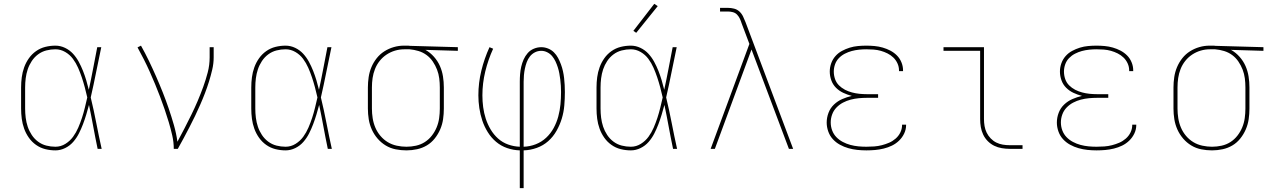

<svg xmlns="http://www.w3.org/2000/svg" viewBox="-20 -776 6640 1001"><path d="M269 8Q242 8 216 1.5Q190 -5 168 -20.5Q146 -36 130.5 -58Q115 -80 106 -105Q97 -130 93.5 -156.5Q90 -183 90 -210V-320Q90 -347 93.5 -373.5Q97 -400 106 -425Q115 -450 130.5 -472Q146 -494 168 -509.5Q190 -525 216 -531.5Q242 -538 269 -538Q295 -538 319 -526.5Q343 -515 360.5 -496Q378 -477 390.5 -454Q403 -431 412.5 -407Q422 -383 429.5 -358Q437 -333 443 -308Q455 -363 465.5 -418.5Q476 -474 487 -530H508Q494 -465 481 -399Q468 -333 453 -268Q469 -202 482 -134.5Q495 -67 510 0H489Q477 -57 466.5 -114.5Q456 -172 444 -229Q437 -203 429.5 -178Q422 -153 412.5 -128Q403 -103 391 -79.5Q379 -56 361.5 -36Q344 -16 319.5 -4Q295 8 269 8ZM269 -11Q297 -11 321 -26Q345 -41 361 -63Q377 -85 388 -110.5Q399 -136 407.5 -162Q416 -188 422.5 -215Q429 -242 435 -268Q429 -295 422 -321Q415 -347 406.5 -372.5Q398 -398 387 -423Q376 -448 360 -469.5Q344 -491 320 -505Q296 -519 269 -519Q245 -519 221.5 -513Q198 -507 178.5 -492.5Q159 -478 145.5 -457.5Q132 -437 124.5 -414.5Q117 -392 114 -368Q111 -344 111 -320V-210Q111 -186 114 -162Q117 -138 124.5 -115.5Q132 -93 145.5 -72.5Q159 -52 178.5 -37.5Q198 -23 221.5 -17Q245 -11 269 -11Z M886 0Q886 -35 878 -70Q870 -105 860 -138.5Q850 -172 838.5 -205.5Q827 -239 814.5 -272Q802 -305 788.5 -337.5Q775 -370 760.5 -402.5Q746 -435 730 -466.5Q714 -498 697 -529L715 -538Q737 -499 756.5 -458.5Q776 -418 794 -377Q812 -336 828.5 -294.5Q845 -253 859.5 -210.5Q874 -168 886.5 -124.5Q899 -81 905 -37Q924 -72 942 -107Q960 -142 977.5 -177.5Q995 -213 1010.5 -249.5Q1026 -286 1039.5 -323Q1053 -360 1063 -398.5Q1073 -437 1073 -477V-530H1094V-477Q1094 -445 1086.5 -413Q1079 -381 1069.5 -350.5Q1060 -320 1048.5 -290Q1037 -260 1024 -230.5Q1011 -201 997 -171.5Q983 -142 968 -113.5Q953 -85 938 -56.5Q923 -28 907 0Z M1469 8Q1442 8 1416 1.5Q1390 -5 1368 -20.5Q1346 -36 1330.5 -58Q1315 -80 1306 -105Q1297 -130 1293.5 -156.5Q1290 -183 1290 -210V-320Q1290 -347 1293.5 -373.5Q1297 -400 1306 -425Q1315 -450 1330.5 -472Q1346 -494 1368 -509.5Q1390 -525 1416 -531.5Q1442 -538 1469 -538Q1495 -538 1519 -526.5Q1543 -515 1560.5 -496Q1578 -477 1590.5 -454Q1603 -431 1612.5 -407Q1622 -383 1629.5 -358Q1637 -333 1643 -308Q1655 -363 1665.5 -418.5Q1676 -474 1687 -530H1708Q1694 -465 1681 -399Q1668 -333 1653 -268Q1669 -202 1682 -134.5Q1695 -67 1710 0H1689Q1677 -57 1666.5 -114.5Q1656 -172 1644 -229Q1637 -203 1629.5 -178Q1622 -153 1612.5 -128Q1603 -103 1591 -79.5Q1579 -56 1561.5 -36Q1544 -16 1519.5 -4Q1495 8 1469 8ZM1469 -11Q1497 -11 1521 -26Q1545 -41 1561 -63Q1577 -85 1588 -110.5Q1599 -136 1607.5 -162Q1616 -188 1622.5 -215Q1629 -242 1635 -268Q1629 -295 1622 -321Q1615 -347 1606.5 -372.5Q1598 -398 1587 -423Q1576 -448 1560 -469.5Q1544 -491 1520 -505Q1496 -519 1469 -519Q1445 -519 1421.5 -513Q1398 -507 1378.5 -492.5Q1359 -478 1345.5 -457.5Q1332 -437 1324.5 -414.5Q1317 -392 1314 -368Q1311 -344 1311 -320V-210Q1311 -186 1314 -162Q1317 -138 1324.5 -115.5Q1332 -93 1345.5 -72.5Q1359 -52 1378.5 -37.5Q1398 -23 1421.5 -17Q1445 -11 1469 -11Z M2099 8Q2071 8 2043 2.5Q2015 -3 1991 -17.5Q1967 -32 1948.5 -53.5Q1930 -75 1918.5 -100.5Q1907 -126 1902.5 -154Q1898 -182 1898 -210V-320Q1898 -347 1902 -374Q1906 -401 1916.5 -426Q1927 -451 1944 -472.5Q1961 -494 1984 -508.5Q2007 -523 2033 -530.5Q2059 -538 2086 -538Q2090 -538 2093.5 -538Q2097 -538 2100 -538Q2104 -538 2108.5 -538Q2113 -538 2117 -537L2367 -530V-511L2198 -516Q2223 -502 2242.5 -480Q2262 -458 2273.5 -432Q2285 -406 2289.5 -377.5Q2294 -349 2294 -320V-210Q2294 -182 2290 -154.5Q2286 -127 2275 -101.5Q2264 -76 2246.5 -54Q2229 -32 2205.5 -18Q2182 -4 2154.5 2Q2127 8 2099 8ZM2099 -11Q2124 -11 2149 -16.5Q2174 -22 2195 -35.5Q2216 -49 2231.5 -69Q2247 -89 2256.5 -112Q2266 -135 2269.5 -160Q2273 -185 2273 -210V-320Q2273 -344 2270 -367.5Q2267 -391 2258.5 -413Q2250 -435 2236.5 -455Q2223 -475 2204 -489Q2185 -503 2162 -510Q2139 -517 2115 -519H2100Q2097 -519 2094 -519Q2091 -519 2088 -519Q2063 -519 2039.5 -512Q2016 -505 1995.5 -491.5Q1975 -478 1959.5 -458.5Q1944 -439 1935 -416Q1926 -393 1922.5 -369Q1919 -345 1919 -320V-210Q1919 -185 1923 -159.5Q1927 -134 1937 -110.5Q1947 -87 1963.5 -67.5Q1980 -48 2001.5 -35Q2023 -22 2048.5 -16.5Q2074 -11 2099 -11Z M2690 205V8Q2656 7 2624 -4Q2592 -15 2566.5 -36.5Q2541 -58 2523 -87Q2505 -116 2494.5 -147.5Q2484 -179 2479 -212.5Q2474 -246 2474 -279Q2474 -344 2489.5 -407.5Q2505 -471 2532 -530L2551 -522Q2525 -465 2510 -403.5Q2495 -342 2495 -279Q2495 -248 2499 -217.5Q2503 -187 2512.5 -157.5Q2522 -128 2538 -101Q2554 -74 2577 -53.5Q2600 -33 2629.5 -22.5Q2659 -12 2690 -11V-350Q2690 -370 2691.5 -389.5Q2693 -409 2697.5 -428.5Q2702 -448 2710 -466Q2718 -484 2731 -499Q2744 -514 2763 -522Q2782 -530 2802 -530Q2820 -530 2837.5 -523Q2855 -516 2868 -503Q2881 -490 2889.5 -474Q2898 -458 2904.5 -440.5Q2911 -423 2915 -405Q2919 -387 2921 -369Q2923 -351 2924 -332.5Q2925 -314 2925 -296Q2925 -261 2922 -226Q2919 -191 2909 -158Q2899 -125 2881.5 -94Q2864 -63 2838 -40Q2812 -17 2778.5 -5Q2745 7 2710 8V205ZM2710 -11Q2743 -12 2773.5 -24Q2804 -36 2827.5 -58Q2851 -80 2866.5 -108.5Q2882 -137 2890.5 -168.5Q2899 -200 2902 -232Q2905 -264 2905 -296Q2905 -313 2904 -329Q2903 -345 2901 -361.5Q2899 -378 2896 -394Q2893 -410 2888 -425.5Q2883 -441 2876 -456Q2869 -471 2858.5 -483.5Q2848 -496 2833 -503.5Q2818 -511 2802 -511Q2784 -511 2768.5 -503Q2753 -495 2742.5 -481.5Q2732 -468 2726 -451.5Q2720 -435 2716.5 -418Q2713 -401 2711.5 -384Q2710 -367 2710 -350Z M3269 8Q3242 8 3216 1.5Q3190 -5 3168 -20.5Q3146 -36 3130.5 -58Q3115 -80 3106 -105Q3097 -130 3093.5 -156.5Q3090 -183 3090 -210V-320Q3090 -347 3093.5 -373.5Q3097 -400 3106 -425Q3115 -450 3130.5 -472Q3146 -494 3168 -509.5Q3190 -525 3216 -531.5Q3242 -538 3269 -538Q3295 -538 3319 -526.5Q3343 -515 3360.5 -496Q3378 -477 3390.5 -454Q3403 -431 3412.5 -407Q3422 -383 3429.5 -358Q3437 -333 3443 -308Q3455 -363 3465.5 -418.5Q3476 -474 3487 -530H3508Q3494 -465 3481 -399Q3468 -333 3453 -268Q3469 -202 3482 -134.5Q3495 -67 3510 0H3489Q3477 -57 3466.5 -114.5Q3456 -172 3444 -229Q3437 -203 3429.5 -178Q3422 -153 3412.5 -128Q3403 -103 3391 -79.5Q3379 -56 3361.5 -36Q3344 -16 3319.5 -4Q3295 8 3269 8ZM3269 -11Q3297 -11 3321 -26Q3345 -41 3361 -63Q3377 -85 3388 -110.5Q3399 -136 3407.5 -162Q3416 -188 3422.5 -215Q3429 -242 3435 -268Q3429 -295 3422 -321Q3415 -347 3406.5 -372.5Q3398 -398 3387 -423Q3376 -448 3360 -469.5Q3344 -491 3320 -505Q3296 -519 3269 -519Q3245 -519 3221.5 -513Q3198 -507 3178.5 -492.5Q3159 -478 3145.5 -457.5Q3132 -437 3124.5 -414.5Q3117 -392 3114 -368Q3111 -344 3111 -320V-210Q3111 -186 3114 -162Q3117 -138 3124.5 -115.5Q3132 -93 3145.5 -72.5Q3159 -52 3178.5 -37.5Q3198 -23 3221.5 -17Q3245 -11 3269 -11ZM3297 -605 3282 -615 3391 -756 3409 -744Z M3685 0 3887 -547 3847 -653Q3843 -666 3837.5 -678Q3832 -690 3823 -699.5Q3814 -709 3801 -712.5Q3788 -716 3775 -716H3734V-735H3775Q3791 -735 3807 -731Q3823 -727 3835 -716Q3847 -705 3854 -690Q3861 -675 3867 -660L4115 0H4093L3898 -518L3707 0Z M4497 8Q4473 8 4449.5 5.5Q4426 3 4403 -3.5Q4380 -10 4359 -21.5Q4338 -33 4322 -50.5Q4306 -68 4298 -91Q4290 -114 4290 -137Q4290 -163 4299.5 -188Q4309 -213 4328 -231Q4347 -249 4371 -259.5Q4395 -270 4421 -276Q4398 -282 4376.5 -292Q4355 -302 4338.5 -318.5Q4322 -335 4314 -357.5Q4306 -380 4306 -403Q4306 -425 4313.5 -446Q4321 -467 4335.5 -483.5Q4350 -500 4369.5 -510.5Q4389 -521 4410 -527.5Q4431 -534 4453 -536Q4475 -538 4497 -538Q4518 -538 4539.5 -536Q4561 -534 4582 -528Q4603 -522 4622 -512Q4641 -502 4656 -487Q4671 -472 4679.5 -451.5Q4688 -431 4688 -410Q4688 -408 4688 -407Q4688 -406 4688 -405H4667Q4667 -406 4667 -407Q4667 -408 4667 -409Q4667 -428 4659 -445.5Q4651 -463 4637.5 -476Q4624 -489 4607 -497.5Q4590 -506 4572 -511Q4554 -516 4535 -517.5Q4516 -519 4497 -519Q4478 -519 4458.5 -517Q4439 -515 4420.5 -510Q4402 -505 4384.5 -496Q4367 -487 4353.5 -473Q4340 -459 4333.5 -440.5Q4327 -422 4327 -403Q4327 -383 4333.5 -364Q4340 -345 4354 -331Q4368 -317 4385.5 -308Q4403 -299 4422 -294Q4441 -289 4460.5 -287Q4480 -285 4500 -285H4558V-266H4500Q4479 -266 4457.5 -264Q4436 -262 4415 -256.5Q4394 -251 4375 -241Q4356 -231 4341 -215.5Q4326 -200 4318.5 -179.5Q4311 -159 4311 -138Q4311 -116 4318.5 -96Q4326 -76 4340.5 -61Q4355 -46 4374 -36Q4393 -26 4413.5 -20.5Q4434 -15 4455 -13Q4476 -11 4497 -11Q4517 -11 4537.5 -12.5Q4558 -14 4577.5 -19Q4597 -24 4615.5 -32Q4634 -40 4649.5 -53.5Q4665 -67 4674 -85.5Q4683 -104 4683 -124Q4683 -125 4683 -125.5Q4683 -126 4683 -126H4704Q4704 -126 4704 -125Q4704 -124 4704 -124Q4704 -101 4694 -80Q4684 -59 4667.5 -43Q4651 -27 4630.5 -17Q4610 -7 4587.5 -1.5Q4565 4 4542.5 6Q4520 8 4497 8Z M5244 0Q5224 0 5203 -3.5Q5182 -7 5163.5 -16Q5145 -25 5130 -40Q5115 -55 5106 -74Q5097 -93 5093.5 -113.5Q5090 -134 5090 -155V-511H4899V-530H5110V-155Q5110 -137 5113 -119Q5116 -101 5124 -84.5Q5132 -68 5145 -54.5Q5158 -41 5174 -33Q5190 -25 5208 -22Q5226 -19 5244 -19H5311V0Z M5697 8Q5673 8 5649.5 5.5Q5626 3 5603 -3.5Q5580 -10 5559 -21.5Q5538 -33 5522 -50.5Q5506 -68 5498 -91Q5490 -114 5490 -137Q5490 -163 5499.5 -188Q5509 -213 5528 -231Q5547 -249 5571 -259.5Q5595 -270 5621 -276Q5598 -282 5576.5 -292Q5555 -302 5538.5 -318.5Q5522 -335 5514 -357.5Q5506 -380 5506 -403Q5506 -425 5513.5 -446Q5521 -467 5535.5 -483.5Q5550 -500 5569.5 -510.5Q5589 -521 5610 -527.5Q5631 -534 5653 -536Q5675 -538 5697 -538Q5718 -538 5739.5 -536Q5761 -534 5782 -528Q5803 -522 5822 -512Q5841 -502 5856 -487Q5871 -472 5879.5 -451.5Q5888 -431 5888 -410Q5888 -408 5888 -407Q5888 -406 5888 -405H5867Q5867 -406 5867 -407Q5867 -408 5867 -409Q5867 -428 5859 -445.5Q5851 -463 5837.5 -476Q5824 -489 5807 -497.5Q5790 -506 5772 -511Q5754 -516 5735 -517.5Q5716 -519 5697 -519Q5678 -519 5658.5 -517Q5639 -515 5620.5 -510Q5602 -505 5584.5 -496Q5567 -487 5553.5 -473Q5540 -459 5533.5 -440.5Q5527 -422 5527 -403Q5527 -383 5533.5 -364Q5540 -345 5554 -331Q5568 -317 5585.5 -308Q5603 -299 5622 -294Q5641 -289 5660.5 -287Q5680 -285 5700 -285H5758V-266H5700Q5679 -266 5657.5 -264Q5636 -262 5615 -256.5Q5594 -251 5575 -241Q5556 -231 5541 -215.5Q5526 -200 5518.5 -179.5Q5511 -159 5511 -138Q5511 -116 5518.5 -96Q5526 -76 5540.5 -61Q5555 -46 5574 -36Q5593 -26 5613.5 -20.5Q5634 -15 5655 -13Q5676 -11 5697 -11Q5717 -11 5737.5 -12.5Q5758 -14 5777.5 -19Q5797 -24 5815.5 -32Q5834 -40 5849.5 -53.5Q5865 -67 5874 -85.5Q5883 -104 5883 -124Q5883 -125 5883 -125.5Q5883 -126 5883 -126H5904Q5904 -126 5904 -125Q5904 -124 5904 -124Q5904 -101 5894 -80Q5884 -59 5867.5 -43Q5851 -27 5830.5 -17Q5810 -7 5787.5 -1.5Q5765 4 5742.5 6Q5720 8 5697 8Z M6299 8Q6271 8 6243 2.5Q6215 -3 6191 -17.5Q6167 -32 6148.5 -53.5Q6130 -75 6118.5 -100.5Q6107 -126 6102.5 -154Q6098 -182 6098 -210V-320Q6098 -347 6102 -374Q6106 -401 6116.5 -426Q6127 -451 6144 -472.5Q6161 -494 6184 -508.5Q6207 -523 6233 -530.5Q6259 -538 6286 -538Q6290 -538 6293.5 -538Q6297 -538 6300 -538Q6304 -538 6308.5 -538Q6313 -538 6317 -537L6567 -530V-511L6398 -516Q6423 -502 6442.5 -480Q6462 -458 6473.5 -432Q6485 -406 6489.5 -377.5Q6494 -349 6494 -320V-210Q6494 -182 6490 -154.5Q6486 -127 6475 -101.5Q6464 -76 6446.5 -54Q6429 -32 6405.5 -18Q6382 -4 6354.5 2Q6327 8 6299 8ZM6299 -11Q6324 -11 6349 -16.5Q6374 -22 6395 -35.5Q6416 -49 6431.5 -69Q6447 -89 6456.5 -112Q6466 -135 6469.5 -160Q6473 -185 6473 -210V-320Q6473 -344 6470 -367.5Q6467 -391 6458.5 -413Q6450 -435 6436.5 -455Q6423 -475 6404 -489Q6385 -503 6362 -510Q6339 -517 6315 -519H6300Q6297 -519 6294 -519Q6291 -519 6288 -519Q6263 -519 6239.5 -512Q6216 -505 6195.5 -491.5Q6175 -478 6159.5 -458.5Q6144 -439 6135 -416Q6126 -393 6122.5 -369Q6119 -345 6119 -320V-210Q6119 -185 6123 -159.5Q6127 -134 6137 -110.5Q6147 -87 6163.5 -67.5Q6180 -48 6201.5 -35Q6223 -22 6248.5 -16.5Q6274 -11 6299 -11Z"/></svg>

Font: Iosevka Slab Thin Extended
Style: Regular
Weight: 100
Width: 7
Monospace: yes
Designer: Belleve Invis
Foundry: Belleve Invis
Version: Version 11.1.1; ttfautohint (v1.8.3)